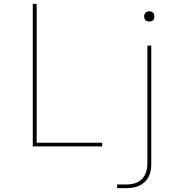

<svg xmlns="http://www.w3.org/2000/svg" viewBox="-20 -755 940 990"><path d="M149 0V-735H169V-19H507V0ZM584 215V196H634Q656 196 677 189.5Q698 183 712.5 167.5Q727 152 733.5 131Q740 110 740 89V-520H760V89Q760 106 757.5 122.5Q755 139 747.5 154.5Q740 170 727.5 182Q715 194 700 201.5Q685 209 668 212Q651 215 634 215ZM750 -644Q745 -644 739.5 -645.5Q734 -647 730.5 -650.5Q727 -654 725 -659.5Q723 -665 723 -670Q723 -675 725 -680.5Q727 -686 730.5 -689.5Q734 -693 739.5 -695Q745 -697 750 -697Q755 -697 760.5 -695Q766 -693 769.5 -689.5Q773 -686 774.5 -680.5Q776 -675 776 -670Q776 -665 774.5 -659.5Q773 -654 769.5 -650.5Q766 -647 760.5 -645.5Q755 -644 750 -644Z"/></svg>

Font: Iosevka Aile Thin
Style: Regular
Weight: 100
Designer: Belleve Invis
Foundry: Belleve Invis
Version: Version 31.1.0; ttfautohint (v1.8.4)